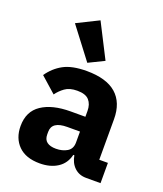

<svg xmlns="http://www.w3.org/2000/svg" viewBox="-150 -914 869 1024"><g transform="rotate(20 284.5 -402.0)"><path d="M457 0Q417 0 390.5 -25Q364 -50 357 -92H351Q339 -41 298 -14.5Q257 12 197 12Q118 12 76 -30Q34 -72 34 -141Q34 -224 94.5 -264.5Q155 -305 259 -305H342V-338Q342 -376 322 -398.5Q302 -421 255 -421Q211 -421 185 -402Q159 -383 142 -359L54 -437Q86 -484 134.5 -510.5Q183 -537 266 -537Q378 -537 434 -488Q490 -439 490 -345V-115H539V0ZM252 -91Q289 -91 315.5 -107Q342 -123 342 -159V-221H270Q183 -221 183 -162V-147Q183 -118 201 -104.5Q219 -91 252 -91ZM119 -755 242 -816 341 -622 253 -579Z"/></g></svg>

Font: IBM Plex Sans Thai
Style: Bold
Weight: 700
Designer: Mike Abbink, Paul van der Laan, Pieter van Rosmalen, Ben Mitchell, Mark Frömberg
Foundry: Bold Monday
Version: Version 1.2